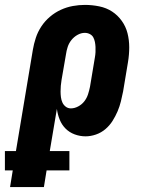

<svg xmlns="http://www.w3.org/2000/svg" viewBox="-77 -548 597 783"><path d="M102 215H-36L-25 147H-57V68H-12L57 -345Q61 -369 69 -393.5Q77 -418 91.5 -440Q106 -462 126.5 -479.5Q147 -497 171 -508Q195 -519 220 -523.5Q245 -528 269 -528Q299 -528 328 -522Q357 -516 380 -501Q403 -486 419.5 -463Q436 -440 443 -412.5Q450 -385 450 -355Q450 -325 445 -295L425 -175Q421 -155 416 -134.5Q411 -114 402.5 -94Q394 -74 382 -55Q370 -36 353 -21.5Q336 -7 314.5 0.5Q293 8 272 8Q249 8 227.5 0Q206 -8 190.5 -23.5Q175 -39 166.5 -60Q158 -81 155 -104L126 68H206V147H113ZM212 -106Q227 -106 242 -114Q257 -122 267 -135Q277 -148 282 -163.5Q287 -179 290 -194L310 -314Q312 -325 312.5 -335.5Q313 -346 312.5 -356.5Q312 -367 310 -377Q308 -387 303.5 -395.5Q299 -404 289.5 -409Q280 -414 269 -414Q254 -414 239.5 -406Q225 -398 214.5 -385Q204 -372 199 -356.5Q194 -341 192 -326L174 -222Q172 -210 171 -198.5Q170 -187 170 -175Q170 -163 171.5 -151.5Q173 -140 177.5 -130Q182 -120 191 -113Q200 -106 212 -106Z"/></svg>

Font: Iosevka Term Curly Hv Obl
Style: Regular
Weight: 900
Italic angle: -9°
Designer: Belleve Invis
Foundry: Belleve Invis
Version: Version 32.3.0